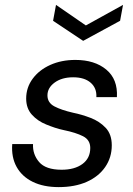

<svg xmlns="http://www.w3.org/2000/svg" viewBox="-20 -753 544 785"><path d="M220 12Q158 12 114 -9.5Q70 -31 48 -70.5Q26 -110 30 -164H115Q113 -122 140 -90.5Q167 -59 232 -59Q285 -59 317 -82.5Q349 -106 349 -148Q349 -181 319.5 -196Q290 -211 241 -221Q222 -225 204 -231Q186 -237 169 -244Q134 -258 110.5 -284Q87 -310 87 -350Q87 -395 113.5 -431Q140 -467 185.5 -487.5Q231 -508 288 -508Q367 -508 414.5 -468.5Q462 -429 458 -356H374Q376 -393 350.5 -415Q325 -437 279 -437Q233 -437 203.5 -415.5Q174 -394 174 -363Q174 -333 202.5 -318Q231 -303 279 -292Q314 -285 350.5 -271Q387 -257 412 -230.5Q437 -204 437 -159Q437 -109 410 -70Q383 -31 334.5 -9.5Q286 12 220 12ZM320 -586 197 -668 209 -733 331 -649 483 -733 471 -668Z"/></svg>

Font: Rethink Sans
Style: Italic
Weight: 400
Italic angle: -10°
Designer: The Rethink Sans project authors (Hans Thiessen). DM Sans designed by Colophon Foundry.
Foundry: Rethink Communications LLC
Version: Version 1.001